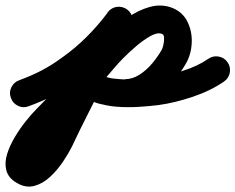

<svg xmlns="http://www.w3.org/2000/svg" viewBox="-71 -332 856 698"><path d="M34 54Q14 62 -5 53Q-24 44 -31 25Q-39 5 -30 -14Q-21 -33 -2 -40Q42 -56 79.5 -75.5Q117 -95 155 -123Q203 -157 244.5 -198.5Q286 -240 321 -287Q321 -287 321 -287Q321 -287 321 -287Q333 -304 353.5 -307Q374 -310 391 -297Q408 -285 411 -264.5Q414 -244 401 -227Q362 -174 315 -127Q268 -80 215 -41Q171 -9 127 13.5Q83 36 34 54Q34 54 34 54Q34 54 34 54ZM316 -280Q326 -299 345.5 -305Q365 -311 384 -302Q403 -292 409 -272.5Q415 -253 406 -234Q382 -187 358.5 -139.5Q335 -92 312 -45Q282 17 250.5 78.5Q219 140 190 202Q178 226 157.5 256.5Q137 287 110.5 311.5Q84 336 53 344Q22 352 -10 333Q-41 315 -48 287Q-55 259 -45 227.5Q-35 196 -16 164.5Q3 133 24.5 106.5Q46 80 62 64Q114 10 167.5 -42.5Q221 -95 269 -152Q291 -178 323 -210Q355 -242 393.5 -268.5Q432 -295 472.5 -306.5Q513 -318 551 -305Q551 -305 551 -305Q551 -305 551 -305Q592 -290 610 -254Q628 -218 626 -176Q624 -134 605 -101Q605 -101 605 -101Q605 -101 605 -101Q582 -61 548.5 -25Q515 11 473 34Q431 57 382 57Q382 57 381 57Q381 57 381 57Q337 56 293.5 46Q250 36 219 2Q205 -14 206 -34.5Q207 -55 222 -69Q238 -83 258.5 -82Q279 -81 293 -66Q308 -50 336 -47Q364 -44 383 -43Q383 -43 383 -43Q382 -44 382 -44Q411 -44 437 -61Q463 -78 483.5 -103Q504 -128 517 -151Q517 -151 517 -151Q517 -151 517 -151Q520 -156 523 -169Q526 -182 525.5 -194.5Q525 -207 517 -209Q517 -209 517 -209Q517 -209 517 -209Q501 -215 476 -201Q451 -187 424.5 -164.5Q398 -142 376.5 -120Q355 -98 347 -88Q297 -28 242.5 25.5Q188 79 134 134Q120 149 101.5 170.5Q83 192 68.5 215.5Q54 239 51 260Q52 260 51 258Q50 256 49 254Q46 249 42.5 247Q39 245 42 247Q45 249 37 247.5Q29 246 33 243Q47 235 58.5 220.5Q70 206 78 193Q90 175 98 158Q128 96 159.5 34.5Q191 -27 222 -89Q245 -137 268.5 -185Q292 -233 316 -280Q316 -280 316 -280Q316 -280 316 -280ZM222 -70Q238 -84 259 -82.5Q280 -81 294 -66Q305 -53 331 -48Q357 -43 388 -43Q419 -43 447.5 -45.5Q476 -48 491 -50Q491 -50 491 -50Q491 -50 491 -50Q537 -57 592 -74Q647 -91 686 -118Q686 -118 686 -118Q686 -118 686 -118Q703 -130 723.5 -126.5Q744 -123 756 -106Q768 -89 764.5 -68.5Q761 -48 744 -36Q695 -2 629.5 20Q564 42 505 50Q505 50 505 50Q505 50 505 50Q473 54 433.5 56.5Q394 59 353.5 56Q313 53 277.5 40.5Q242 28 218 2Q204 -14 205.5 -35Q207 -56 222 -70Z"/></svg>

Font: FRB American Cursive Ultra
Style: Bold Italic
Weight: 1000
Italic angle: -25°
Version: Version 2.0;Modular Font Editor K font №1